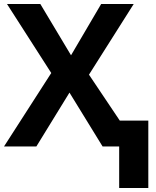

<svg xmlns="http://www.w3.org/2000/svg" viewBox="-20 -734 783 962"><path d="M723.1 -129.9V208H577.1V0H494.1L328.1 -270L162.1 0H0L236.8 -368.2L15.1 -713.9H182.1L335.9 -457L486.8 -713.9H649.9L425.8 -359.9L580.1 -129.9Z"/></svg>

Font: OpenSans-Bold
Style: Bold
Weight: 700
Foundry: Ascender Corporation
Version: Version 1.10